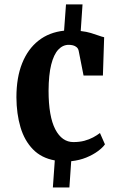

<svg xmlns="http://www.w3.org/2000/svg" viewBox="-20 -702 530 848"><path d="M52.5 -272Q52.5 -359.5 77.8 -422.5Q103 -485.5 150 -522.5Q197 -559.5 263 -566.5L271.5 -682.5H344.5L336.5 -565Q362.5 -562 381.5 -556.2Q400.5 -550.5 414.8 -545.2Q429 -540 440 -537.5L434.5 -368.5H349L327.5 -477.5Q325.5 -487.5 318.5 -493.5Q311.5 -499.5 302.2 -501.8Q293 -504 283.5 -504Q257.5 -504 237.5 -482.8Q217.5 -461.5 206.2 -416.8Q195 -372 194.5 -301.5Q194.5 -244.5 202 -201.8Q209.5 -159 224.2 -130.8Q239 -102.5 259 -88.5Q279 -74.5 304 -74.5Q331 -74.5 352.5 -80.2Q374 -86 391.2 -95.2Q408.5 -104.5 421.5 -114.5L443.5 -64.5Q434 -50.5 412.5 -34.5Q391 -18.5 361 -6.2Q331 6 294.5 10L286.5 126H213.5L222 6.5Q163 -4 125.5 -42.5Q88 -81 70.5 -140Q53 -199 52.5 -272Z"/></svg>

Font: Merriweather 24pt SemiCondensed
Style: Bold
Weight: 700
Width: 4
Designer: Eben Sorkin
Foundry: Eben Sorkin
Version: Version 2.100